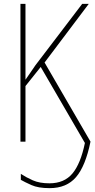

<svg xmlns="http://www.w3.org/2000/svg" viewBox="-20 -734 491 995"><path d="M449 0 211 -410 440 -714H406L163 -395Q147 -371 134 -352.5Q121 -334 112 -321V-714H86V0H112V-288L191 -387L420 7Q398 114 355.5 165Q313 216 236 216Q185 216 150 200.5Q115 185 88 167V198Q107 209 142.5 225Q178 241 237 241Q325 241 374 184Q423 127 449 0Z"/></svg>

Font: Noto Sans Display SemiCondensed Thin
Style: Regular
Weight: 250
Width: 4
Designer: Monotype Design team
Foundry: Monotype Imaging Inc.
Version: 1.000